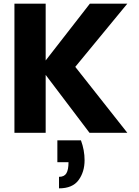

<svg xmlns="http://www.w3.org/2000/svg" viewBox="-20 -727 762 1051"><path d="M677 0H470L230 -317V0H59V-707H230V-396L472 -707H677L392 -361ZM303 304V241Q332 241 343.5 221.5Q355 202 355 161H294V41H423Q443 95 443 150Q443 214 410 259Q377 304 303 304Z"/></svg>

Font: Ulagadi Sans
Style: Bold
Weight: 700
Designer: Ninad Kale (Devanagari), Jonny Pinhorn (Latin)
Foundry: Indian Type Foundry
Version: Version 3.01;March 29, 2020;FontCreator 12.0.0.2522 64-bit; 